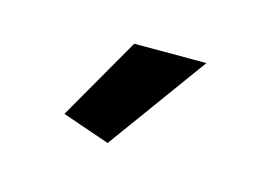

<svg xmlns="http://www.w3.org/2000/svg" viewBox="-36 -782 304 226"><g transform="rotate(15 116.0 -669.5)"><path d="M194 -730H106L48 -629L106 -609Z"/></g></svg>

Font: Raleway Med
Style: Regular
Weight: 500
Designer: Matt McInerney, Pablo Impallari, Rodrigo Fuenzalida
Foundry: Matt McInerney, Pablo Impallari, Rodrigo Fuenzalida
Version: Version 3.00 July 28, 2015